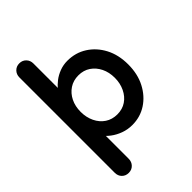

<svg xmlns="http://www.w3.org/2000/svg" viewBox="-269 -853 1165 1165"><g transform="rotate(-45 314.0 -270.0)"><path d="M342 -545Q412 -545 467.5 -509.5Q523 -474 555.5 -412Q588 -350 588 -268Q588 -186 555.5 -123.5Q523 -61 468.5 -25.5Q414 10 346 10Q306 10 271 -3Q236 -16 209.5 -36Q183 -56 168.5 -76.5Q154 -97 154 -111L185 -124V139Q185 165 168 182.5Q151 200 125 200Q99 200 82 183Q65 166 65 139V-679Q65 -705 82 -722.5Q99 -740 125 -740Q151 -740 168 -722.5Q185 -705 185 -679V-425L168 -434Q168 -447 182 -465.5Q196 -484 220 -502.5Q244 -521 275.5 -533Q307 -545 342 -545ZM327 -435Q283 -435 250 -413Q217 -391 198.5 -353.5Q180 -316 180 -268Q180 -221 198.5 -182.5Q217 -144 250 -122Q283 -100 327 -100Q371 -100 403.5 -122Q436 -144 454.5 -182.5Q473 -221 473 -268Q473 -316 454.5 -353.5Q436 -391 403.5 -413Q371 -435 327 -435Z"/></g></svg>

Font: zvoove
Style: Bold
Weight: 700
Designer: Vernon Adams (Nunito) & Andrew Paglinawan (Quicksand)
Foundry: zvoove
Version: Version 3.006